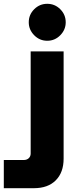

<svg xmlns="http://www.w3.org/2000/svg" viewBox="-108 -785 404 1008"><path d="M-88 203V55H17Q33 55 43 45.5Q53 36 53 21V-515H226V48Q226 120 185 161.5Q144 203 70 203ZM140 -571Q100 -571 71.5 -600Q43 -629 43 -668Q43 -708 71.5 -736.5Q100 -765 140 -765Q180 -765 208.5 -736.5Q237 -708 237 -668Q237 -629 208.5 -600Q180 -571 140 -571Z"/></svg>

Font: MuseoModerno ExtraBold
Style: Regular
Weight: 800
Designer: Pablo Cosgaya, Héctor Gatti, Marcela Romero, and the Authors of The MuseoModerno Project.
Foundry: Omnibus-Type Team
Version: Version 1.001